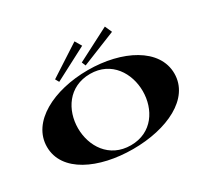

<svg xmlns="http://www.w3.org/2000/svg" viewBox="-188 -1246 1643 1539"><g transform="rotate(-30 633.5 -476.5)"><path d="M635 15C950 15 1223 -113 1223 -345C1223 -576 950 -715 635 -715C318 -715 44 -576 44 -345C44 -113 318 15 635 15ZM635 -20C434 -20 334 -185 334 -350C334 -515 434 -680 635 -680C833 -680 933 -514 933 -349C933 -184 834 -20 635 -20ZM694 -907 658 -968 371 -782 390 -748ZM957 -884 928 -949 624 -792 639 -756Z"/></g></svg>

Font: Sprat Extended Black
Style: Regular
Weight: 900
Width: 9
Designer: Ethan Nakache
Foundry: Collletttivo
Version: Version 2.000;Glyphs 3.2 (3217)